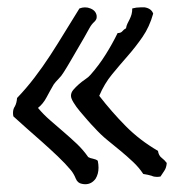

<svg xmlns="http://www.w3.org/2000/svg" viewBox="-20 -462 464 511"><path d="M423.8 -28.3Q422.9 -15.6 417.5 -7.8Q412.1 0 407.2 7.8Q402.3 8.8 397.5 8.8Q389.6 8.8 383.8 5.9Q374 2.9 361.3 1Q349.6 -16.6 334 -31.2Q318.4 -45.9 301.3 -60.1Q284.2 -74.2 266.1 -88.9Q248 -103.5 230.5 -123Q223.6 -129.9 213.4 -141.6Q203.1 -153.3 192.9 -165.5Q182.6 -177.7 175.8 -189Q168.9 -200.2 168.9 -207Q168.9 -215.8 175.3 -223.1Q181.6 -230.5 189.9 -237.8Q198.2 -245.1 207 -251Q215.8 -256.8 220.7 -262.7Q243.2 -288.1 261.2 -316.9Q279.3 -345.7 293 -374Q301.8 -374 305.7 -378.9Q309.6 -383.8 315.4 -386.7Q316.4 -393.6 319.3 -399.4Q322.3 -405.3 325.2 -411.1Q328.1 -417 330.1 -423.8Q332 -430.7 332 -439.5Q342.8 -442.4 353.5 -442.4H365.2Q382.8 -439.5 387.7 -425.8Q377.9 -390.6 359.4 -363.8Q340.8 -336.9 319.8 -313Q298.8 -289.1 278.3 -264.2Q257.8 -239.3 244.1 -207Q277.3 -164.1 314.5 -126.5Q351.6 -88.9 400.4 -60.5Q402.3 -47.9 410.2 -42Q418 -36.1 423.8 -28.3ZM240.2 -34.2Q242.2 -24.4 242.2 -15.6Q242.2 1 234.4 13.7Q223.6 28.3 207 28.3Q203.1 28.3 198.2 27.3Q186.5 25.4 181.6 13.2Q176.8 1 168.9 -8.8Q154.3 -26.4 133.8 -45.9Q113.3 -65.4 91.8 -84.5Q70.3 -103.5 50.3 -121.1Q30.3 -138.7 15.6 -152.3Q14.6 -157.2 14.6 -161.1Q14.6 -171.9 19.5 -178.7Q24.4 -187.5 25.4 -201.2Q49.8 -226.6 71.8 -255.4Q93.8 -284.2 113.8 -314.9Q133.8 -345.7 152.8 -377Q171.9 -408.2 191.4 -439.5Q199.2 -442.4 206.1 -442.4Q213.9 -442.4 220.7 -439.5Q235.4 -433.6 237.3 -419.9V-416Q237.3 -410.2 231.4 -404.3Q223.6 -397.5 217.8 -386.7Q211.9 -376 203.6 -361.3Q195.3 -346.7 186 -331.1Q176.8 -315.4 167.5 -299.3Q158.2 -283.2 149.4 -269.5Q143.6 -259.8 135.7 -252Q127.9 -244.1 123 -237.3Q113.3 -220.7 104 -203.1Q94.7 -185.5 81.1 -174.8Q95.7 -157.2 113.8 -141.6Q131.8 -126 149.4 -110.8Q167 -95.7 184.1 -79.6Q201.2 -63.5 214.8 -43.9Q219.7 -41 227.5 -39.6Q235.4 -38.1 240.2 -34.2Z"/></svg>

Font: Crafty Girls
Style: Regular
Weight: 400
Designer: Crystal Kluge
Foundry: Font Diner, Inc DBA Tart Workshop
Version: Version 1.000